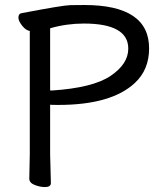

<svg xmlns="http://www.w3.org/2000/svg" viewBox="-20 -737 658 774"><path d="M189 -372.1Q354 -382.8 425.5 -430.9Q497.1 -479 497.1 -541Q497.1 -642.1 317.9 -642.1Q248 -642.1 182.1 -623V-373Q182.1 -372.1 189 -372.1ZM161.1 17.1Q141.1 17.1 119.6 8.5Q98.1 0 98.1 -17.1L100.1 -116.2V-611.8H105Q86.9 -611.8 70.6 -631.8Q54.2 -651.9 54.2 -666Q54.2 -682.1 67.9 -684.1Q233.9 -715.8 263.4 -716.3Q293 -716.8 319.8 -716.8Q581.1 -716.8 581.1 -542Q581.1 -456.1 523.9 -402.8Q429.2 -314 214.8 -314Q185.1 -314 182.1 -314.9V-115.2L185.1 1Q185.1 17.1 161.1 17.1Z"/></svg>

Font: LXGW WenKai Screen
Style: Regular
Weight: 400
Designer: LXGW / Fontworks Inc.
Foundry: LXGW / Fontworks Inc.
Version: Version 1.510;January 18,2025